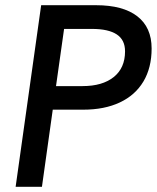

<svg xmlns="http://www.w3.org/2000/svg" viewBox="-20 -717 602 737"><path d="M138 -697H349Q452 -697 507 -654.5Q562 -612 562 -531Q562 -457 530.5 -404.2Q499 -351.5 440 -323.8Q381 -296 299.5 -296H182.5L141 0H40ZM460 -520Q460 -564 428 -585Q396 -606 333 -606H226L195 -386.5H297Q373 -386.5 416.5 -421.2Q460 -456 460 -520Z"/></svg>

Font: HK Grotesk Medium
Style: Italic
Weight: 500
Italic angle: -8°
Designer: Alfredo Marco Pradil
Foundry: Hanken Design Co.
Version: Version 3.004